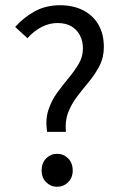

<svg xmlns="http://www.w3.org/2000/svg" viewBox="-20 -702 465 734"><path d="M160 -198Q153 -245 165 -281.5Q177 -318 198.5 -347.5Q220 -377 242.5 -404Q265 -431 281 -458Q297 -485 297 -517Q297 -544 286 -566Q275 -588 253.5 -601Q232 -614 200 -614Q168 -614 138.5 -598.5Q109 -583 85 -556L38 -599Q70 -635 112.5 -658.5Q155 -682 210 -682Q260 -682 298 -662.5Q336 -643 356.5 -607.5Q377 -572 377 -522Q377 -483 361 -451.5Q345 -420 321.5 -391.5Q298 -363 276 -334.5Q254 -306 241 -273Q228 -240 232 -198ZM198 12Q174 12 156.5 -5.5Q139 -23 139 -50Q139 -79 156.5 -96.5Q174 -114 198 -114Q223 -114 240.5 -96.5Q258 -79 258 -50Q258 -23 240.5 -5.5Q223 12 198 12Z"/></svg>

Font: Source Sans 3
Style: Regular
Weight: 400
Designer: Paul D. Hunt
Foundry: Adobe
Version: Version 3.046;hotconv 1.0.118;makeotfexe 2.5.65603